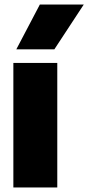

<svg xmlns="http://www.w3.org/2000/svg" viewBox="-20 -828 390 848"><path d="M39 0V-550H233V0ZM52 -610 156 -808H350L220 -610Z"/></svg>

Font: Encode Sans Condensed Condensed Black
Style: Regular
Weight: 900
Width: 3
Designer: Multiple Designers
Foundry: Impallari Type
Version: Version 3.000; ttfautohint (v1.8.3) -l 8 -r 50 -G 200 -x 14 